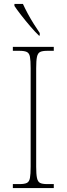

<svg xmlns="http://www.w3.org/2000/svg" viewBox="-20 -951 339 971"><path d="M45 0V-20H79Q104 -20 116 -26Q128 -32 131.5 -51Q135 -70 135 -108V-606Q135 -645 131.5 -663.5Q128 -682 116 -688Q104 -694 79 -694H45V-714H252V-694H219Q194 -694 182.5 -688Q171 -682 167 -663.5Q163 -645 163 -606V-108Q163 -70 167 -51Q171 -32 182.5 -26Q194 -20 219 -20H252V0ZM177 -771Q158 -789 133.5 -817.5Q109 -846 86.5 -875Q64 -904 53 -921V-931H96Q106 -909 120.5 -882Q135 -855 151.5 -829Q168 -803 181 -784V-771Z"/></svg>

Font: Noto Serif Tamil SemiCondensed Thin
Style: Italic
Weight: 100
Width: 4
Italic angle: -12°
Designer: Indian Type Foundry, Tom Grace, and the Monotype Design Team
Foundry: Monotype Imaging Inc.
Version: Version 2.003; ttfautohint (v1.8.4.7-5d5b)